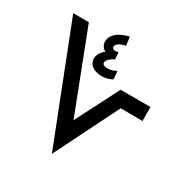

<svg xmlns="http://www.w3.org/2000/svg" viewBox="-169 -866 960 1000"><g transform="rotate(30 311.5 -366.0)"><path d="M360 -545C348 -538 330 -530 307 -530C291 -530 277 -535 277 -547C277 -555 284 -574 319 -590L316 -632C295 -625 278 -631 278 -644C278 -656 296 -675 333 -680L327 -732C260 -717 227 -683 227 -646C227 -623 240 -609 255 -600C228 -579 221 -556 221 -539C221 -509 246 -480 302 -480C329 -480 347 -487 364 -496ZM280 0 472 -385 603 -384V-468H423L290 -208L104 -690H10Z"/></g></svg>

Font: Noto Sans Arabic SemCond Med
Style: Regular
Weight: 500
Width: 4
Designer: Monotype Design Team, Nadine Chahine, Nizar Qandah and Khaled Hosny
Foundry: Monotype Imaging Inc.
Version: Version 2.012